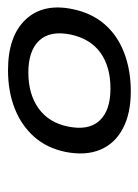

<svg xmlns="http://www.w3.org/2000/svg" viewBox="48 -802 354 491"><g transform="rotate(-90 225.5 -557.0)"><path d="M237 -400Q180 -400 141.5 -420.5Q103 -441 87.5 -478.5Q72 -516 82 -567Q92 -615 121 -647.5Q150 -680 193.5 -697Q237 -714 291 -714Q378 -714 420.5 -669Q463 -624 447 -548Q437 -500 408.5 -467Q380 -434 335.5 -417Q291 -400 237 -400ZM244 -452Q300 -452 335.5 -477.5Q371 -503 382 -553Q393 -606 367 -634Q341 -662 285 -662Q230 -662 193.5 -636Q157 -610 147 -561Q136 -508 162 -480Q188 -452 244 -452Z"/></g></svg>

Font: Nunito Sans 10pt Expanded
Style: Italic
Weight: 400
Width: 7
Italic angle: -9°
Designer: Vernon Adams
Foundry: Vernon Adams
Version: Version 3.101;gftools[0.9.27]